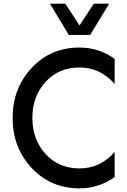

<svg xmlns="http://www.w3.org/2000/svg" viewBox="-20 -1020 694 1050"><path d="M356 -829 253 -1000H337L415 -881L493 -1000H577L473 -829ZM415 10Q257 10 153 -101.5Q49 -213 49 -375Q49 -537 153 -648.5Q257 -760 415 -760Q521 -760 607 -698V-561Q528 -651 415 -651Q301 -651 229 -572Q157 -493 157 -375Q157 -257 229 -178Q301 -99 415 -99Q529 -99 607 -189V-52Q521 10 415 10Z"/></svg>

Font: Orkney Medium
Style: Regular
Weight: 500
Designer: Samuel Oakes and Alfredo Marco Pradil
Foundry: Alfredo Marco Pradil
Version: 1.0; ttfautohint (v1.5)